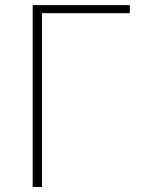

<svg xmlns="http://www.w3.org/2000/svg" viewBox="-20 -746 568 766"><path d="M110.4 0V-725.6H498V-693.4H147.5V0Z"/></svg>

Font: Gen Shin Gothic ExtraLight
Style: Regular
Weight: 100
Designer: [Source Han Sans]
Ryoko NISHIZUKA  (kana & ideographs); Paul D. Hunt (Latin, Greek & Cyrillic); Wenlong ZHANG  (bopomofo
Version: Version 1.002.20150607